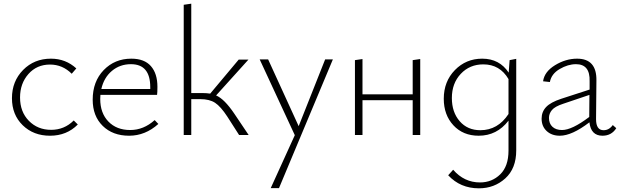

<svg xmlns="http://www.w3.org/2000/svg" viewBox="-20 -734 3371 1044"><path d="M252 4Q162 4 103.5 -53Q45 -110 45 -200Q45 -292 105.5 -353.5Q166 -415 257 -415Q337 -415 395 -362L370 -333Q320 -383 252 -383Q180 -383 134.5 -331.5Q89 -280 89 -204Q89 -126 137 -77Q185 -28 258 -28Q330 -28 381 -79L403 -57Q343 4 252 4Z M821 -81 841 -60Q770 4 682 4Q593 4 538.5 -49.5Q484 -103 484 -192Q484 -291 544 -353Q604 -415 694 -415Q765 -415 800.5 -374.5Q836 -334 836 -262Q836 -231 834 -218H526Q525 -211 525 -196Q525 -119 569.5 -73Q614 -27 688 -27Q761 -27 821 -81ZM692 -385Q632 -385 588.5 -348.5Q545 -312 531 -250H797V-260Q797 -385 692 -385Z M1254 -116 1332 0H1280L1216 -100Q1180 -155 1149.5 -175Q1119 -195 1069 -195H1020V0H979V-708L1020 -714V-228H1081Q1103 -228 1123 -225L1278 -410H1331L1155 -215Q1200 -196 1254 -116Z M1748 -411H1790L1497 289H1452L1583 1L1392 -411H1438L1604 -48Z M2224 -407 2265 -413V0H2224V-189H1951V0H1910V-407L1951 -413V-221H2224Z M2751 -407 2787 -414V84Q2787 182 2727.5 236Q2668 290 2584 290Q2483 290 2417 219L2444 189Q2504 258 2590 258Q2655 258 2700 214Q2745 170 2745 85V-78Q2682 4 2583 4Q2498 4 2445.5 -52.5Q2393 -109 2393 -197Q2393 -291 2453.5 -353Q2514 -415 2602 -415Q2696 -415 2746 -339ZM2592 -26Q2687 -26 2745 -114V-304Q2698 -384 2608 -384Q2534 -384 2485.5 -332.5Q2437 -281 2437 -201Q2437 -124 2479.5 -75Q2522 -26 2592 -26Z M3312 -54 3331 -37Q3305 4 3256 4Q3193 4 3185 -69Q3090 4 3024 4Q2980 4 2952.5 -21.5Q2925 -47 2925 -89Q2925 -126 2949.5 -152Q2974 -178 3032 -197L3186 -247V-292Q3189 -385 3112 -385Q3068 -385 3023 -358.5Q2978 -332 2970 -288L2933 -292Q2940 -344 2998 -379.5Q3056 -415 3118 -415Q3225 -415 3223 -296L3221 -86Q3221 -26 3262 -26Q3292 -26 3312 -54ZM2965 -93Q2965 -62 2984 -44.5Q3003 -27 3036 -27Q3090 -27 3184 -98L3185 -218L3043 -170Q2997 -155 2981 -135.5Q2965 -116 2965 -93Z"/></svg>

Font: EauTestInfant Light
Style: Regular
Weight: 300
Designer: Christian Thalmann (Catharsis Fonts)
Version: Version 0.001;PS 000.001;hotconv 1.0.88;makeotf.lib2.5.64775